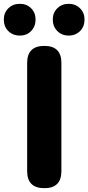

<svg xmlns="http://www.w3.org/2000/svg" viewBox="-56 -984 462 1004"><path d="M176 0Q86 0 86 -89V-655Q86 -744 176 -744Q265 -744 265 -655V-372V-89Q265 0 176 0ZM48 -798Q11 -798 -13 -822Q-36 -845 -36 -882Q-36 -917 -12.5 -940.5Q11 -964 48 -964Q84 -964 107 -940.5Q130 -917 130 -882Q130 -846 107 -822Q84 -798 48 -798ZM303 -798Q267 -798 243.5 -822Q220 -846 220 -882Q220 -917 243.5 -940.5Q267 -964 303 -964Q339 -964 362.5 -940.5Q386 -917 386 -882Q386 -845 363 -822Q339 -798 303 -798Z"/></svg>

Font: GenSenRounded TW H
Style: Regular
Weight: 900
Version: Version 1.501;PS 1;hotconv 16.6.51;makeotf.lib2.5.65220